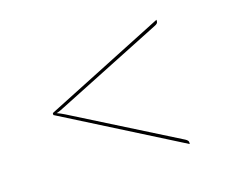

<svg xmlns="http://www.w3.org/2000/svg" viewBox="-64 -617 707 564"><g transform="rotate(-15 290.0 -335.0)"><path d="M85 -338 450 -524V-518.5Q450 -512.5 440.5 -508L119 -345Q113 -342 107.2 -339.2Q101.5 -336.5 95.5 -335Q101.5 -333 107.2 -330.5Q113 -328 119 -325L440.5 -162Q450 -157 450 -151.5V-146L85 -332Z"/></g></svg>

Font: Lato TR Hairline
Style: Regular
Weight: 250
Designer: Lukasz Dziedzic
Foundry: Lukasz Dziedzic
Version: Version 1.104 2013